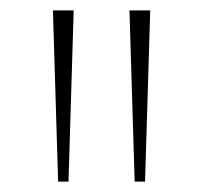

<svg xmlns="http://www.w3.org/2000/svg" viewBox="-20 -828 391 370"><path d="M92 -478 82 -808H122L112 -478ZM239.5 -478 229.5 -808H269.5L259.5 -478Z"/></svg>

Font: Encode Sans Semi Expanded Thin
Style: Regular
Weight: 100
Width: 6
Designer: Multiple Designers
Foundry: Impallari Type
Version: Version 3.000; ttfautohint (v1.8.3) -l 8 -r 50 -G 200 -x 14 